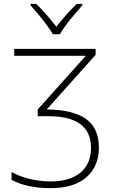

<svg xmlns="http://www.w3.org/2000/svg" viewBox="-20 -968 619 998"><path d="M477 -714V-683L223 -399Q358 -398 426 -350.5Q494 -303 494 -200Q494 -104 429.5 -47Q365 10 242 10Q182 10 130.5 -1Q79 -12 40 -33V-74Q80 -51 134 -38Q188 -25 242 -25Q344 -25 398.5 -71Q453 -117 453 -200Q453 -364 231 -364H176V-399L426 -678H54V-714ZM255 -790Q243 -811 222.5 -838.5Q202 -866 179.5 -893Q157 -920 139 -940V-948H168Q195 -922 223 -890Q251 -858 273 -829Q295 -858 323.5 -890Q352 -922 379 -948H408V-940Q390 -920 367 -893Q344 -866 323.5 -838.5Q303 -811 291 -790Z"/></svg>

Font: Noto Sans ExtraLight
Style: Regular
Weight: 200
Designer: Monotype Design Team
Foundry: Monotype Imaging Inc.
Version: Version 2.007